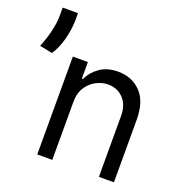

<svg xmlns="http://www.w3.org/2000/svg" viewBox="-243 -887 955 1006"><g transform="rotate(20 234.0 -384.0)"><path d="M157.7 -322.4V0H73.9V-545.5H157.7V-453.1H163.4Q182.5 -494.7 223 -523.6Q263.5 -552.6 325.3 -552.6Q402 -552.6 451.7 -501.8Q501.4 -451 501.4 -346.6V0H417.6V-340.9Q417.6 -400.6 384.1 -436.1Q350.5 -471.6 298.3 -471.6Q267 -471.6 234.6 -455.6Q202.1 -439.6 179.9 -406.6Q157.7 -373.6 157.7 -322.4ZM21.3 -768.5V-724.4Q20.2 -677.6 6.2 -622.3Q-7.8 -567.1 -35.5 -525.6L-106.5 -539.8Q-88.4 -582.4 -76.2 -632.5Q-63.9 -682.5 -63.9 -723V-768.5Z"/></g></svg>

Font: Inter UI
Style: Regular
Weight: 400
Designer: Rasmus Andersson
Foundry: rsms
Version: Version 2.2